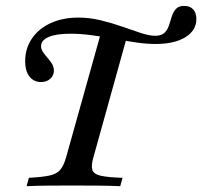

<svg xmlns="http://www.w3.org/2000/svg" viewBox="-20 -643 698 663"><path d="M71.8 0 79.8 -29Q127.4 -31.5 152 -37.1Q176.6 -42.7 188.3 -56.9Q200 -71 208.1 -99.2L332.3 -542.7L420.2 -522.6L302.4 -99.2Q294.4 -71.8 298.8 -56.9Q303.2 -41.9 327.4 -36.3Q351.6 -30.6 403.2 -29L395.2 0Q364.5 -1.6 321 -2Q277.4 -2.4 229 -2.4Q184.7 -2.4 143.5 -2Q102.4 -1.6 71.8 0ZM121.8 -359.7Q96.8 -359.7 81.9 -378.6Q66.9 -397.6 66.9 -431.5Q66.9 -475.8 90.3 -510.1Q113.7 -544.4 155.2 -563.3Q196.8 -582.3 250.8 -582.3Q288.7 -582.3 327.4 -573Q366.1 -563.7 401.6 -551.2Q437.1 -538.7 466.5 -529Q496 -519.4 516.1 -519.4Q537.1 -519.4 548 -529.8Q558.9 -540.3 563.7 -556Q568.5 -571.8 573.4 -586.7Q578.2 -601.6 587.5 -612.1Q596.8 -622.6 616.1 -622.6Q636.3 -622.6 647.2 -610.5Q658.1 -598.4 658.1 -577.4Q658.1 -537.9 620.2 -514.5Q582.3 -491.1 516.9 -491.1Q486.3 -491.1 450 -496.4Q413.7 -501.6 374.6 -508.9Q335.5 -516.1 296.8 -521.4Q258.1 -526.6 222.6 -526.6Q174.2 -526.6 148 -515.3Q121.8 -504 121.8 -483.9Q121.8 -473.4 128.2 -463.7Q134.7 -454 143.5 -444Q152.4 -433.9 159.3 -423Q166.1 -412.1 166.1 -399.2Q166.1 -382.3 153.6 -371Q141.1 -359.7 121.8 -359.7Z"/></svg>

Font: Playfair 5pt SemiExpanded Light Medium
Style: Italic
Weight: 500
Italic angle: -15.6°
Version: Version 2.001;gftools[0.9.30]